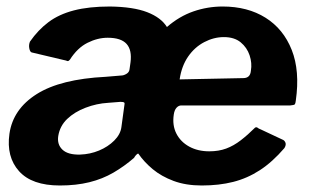

<svg xmlns="http://www.w3.org/2000/svg" viewBox="-20 -560 958 590"><path d="M537 -236Q529 -236 522.5 -229Q516 -222 514 -208Q509 -175 522 -149.5Q535 -124 561.5 -109.5Q588 -95 623 -95Q652 -95 675 -103.5Q698 -112 720 -129Q742 -146 764 -168Q769 -170 771.5 -167.5Q774 -165 782 -162L848 -131Q854 -129 857 -122Q860 -115 854 -105Q817 -62 778.5 -37Q740 -12 696.5 -1Q653 10 600 10Q551 10 513.5 -4Q476 -18 449.5 -40Q423 -62 405 -88Q402 -88 398 -83.5Q394 -79 392 -75Q362 -49 328.5 -29.5Q295 -10 254.5 0Q214 10 164 10Q78 10 38.5 -34Q-1 -78 9 -149Q20 -225 93 -271Q166 -317 305 -324L353 -328Q360 -328 368.5 -333Q377 -338 378 -347L381 -368Q386 -406 369 -425Q352 -444 311 -444Q280 -444 249 -428.5Q218 -413 195 -377Q190 -371 187 -372.5Q184 -374 174 -376L77 -399Q72 -401 70 -411.5Q68 -422 72 -432Q97 -468 129 -492Q161 -516 207 -528Q253 -540 318 -540Q390 -539 432.5 -522.5Q475 -506 493 -477Q531 -510 574.5 -525Q618 -540 664 -540Q741 -540 796 -505.5Q851 -471 876.5 -406.5Q902 -342 889 -251Q888 -242 886 -239.5Q884 -237 872 -236H537ZM668 -446Q637 -446 607.5 -430.5Q578 -415 558 -386Q538 -357 532 -316L728 -320Q738 -320 744 -325.5Q750 -331 751 -343Q755 -366 747 -390Q739 -414 719.5 -430Q700 -446 668 -446ZM362 -235Q364 -243 361.5 -245Q359 -247 350 -247L312 -244Q277 -242 243 -229Q209 -216 186.5 -194.5Q164 -173 159 -142Q155 -116 172 -100Q189 -84 226 -85Q257 -86 284.5 -97.5Q312 -109 331 -128Q350 -147 353 -169L362 -235Z"/></svg>

Font: Libre Franklin Thin
Style: Bold Italic
Weight: 700
Italic angle: -8°
Version: Version 3.000